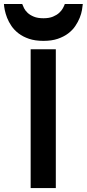

<svg xmlns="http://www.w3.org/2000/svg" viewBox="-80 -949 438 969"><path d="M201.7 0H74.7V-700.2H201.7ZM337.9 -928.7Q336.9 -916.5 333.7 -898.2Q330.6 -879.9 322.3 -859.1Q314 -838.4 300 -817.6Q286.1 -796.9 264.2 -780.3Q242.2 -763.7 211.7 -753.2Q181.2 -742.7 139.2 -742.7Q97.2 -742.7 66.4 -753.2Q35.6 -763.7 13.9 -780.3Q-7.8 -796.9 -22 -817.6Q-36.1 -838.4 -44.2 -859.1Q-52.2 -879.9 -55.9 -898.2Q-59.6 -916.5 -60.1 -928.7H32.2Q35.2 -919.9 41.3 -907.7Q47.4 -895.5 59.3 -884.3Q71.3 -873 90.6 -865Q109.9 -856.9 139.2 -856.9Q168 -856.9 187.3 -865Q206.5 -873 218.8 -884.3Q231 -895.5 237.5 -907.7Q244.1 -919.9 247.1 -928.7Z"/></svg>

Font: Audiowide
Style: Regular
Weight: 400
Designer: Astigmatic (AOETI)
Foundry: Astigmatic (AOETI)
Version: Version 1.002